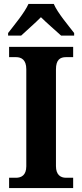

<svg xmlns="http://www.w3.org/2000/svg" viewBox="-20 -951 415 971"><path d="M21 -784V-771H87C112 -795 159 -835 187 -864C215 -836 264 -794 289 -771H355V-784C326 -822 271 -886 252 -931H124C104 -886 50 -822 21 -784ZM26 0H350V-52H314C286 -52 263 -67 263 -111V-600C263 -649 284 -662 314 -662H350V-714H26V-662H61C88 -662 113 -649 113 -601V-110C113 -65 88 -52 61 -52H26Z"/></svg>

Font: Noto Serif Myanmar SemiCondensed
Style: Bold
Weight: 700
Width: 4
Designer: Ben Mitchell and the Monotype Design Team
Foundry: Monotype Imaging Inc.
Version: Version 2.106